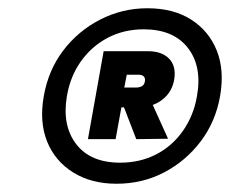

<svg xmlns="http://www.w3.org/2000/svg" viewBox="-20 -732 557 465"><path d="M262 -287Q201 -287 157 -314.5Q113 -342 94 -389.5Q75 -437 86 -499Q97 -562 133 -609.5Q169 -657 222.5 -684.5Q276 -712 337 -712Q400 -712 443 -684.5Q486 -657 505 -609.5Q524 -562 513 -499Q502 -437 466 -389.5Q430 -342 377.5 -314.5Q325 -287 262 -287ZM310 -395 273 -491H344L387 -396ZM271 -338Q319 -338 358 -358Q397 -378 423 -415Q449 -452 457 -499Q470 -571 435 -616Q400 -661 328 -661Q280 -661 241 -640.5Q202 -620 176 -583.5Q150 -547 142 -499Q130 -428 164.5 -383Q199 -338 271 -338ZM193 -395 231 -608H338Q372 -608 389.5 -590Q407 -572 402 -540Q397 -509 373 -490.5Q349 -472 314 -472H274L260 -395ZM281 -520H310Q318 -520 324 -523.5Q330 -527 331 -536Q332 -543 328 -547Q324 -551 316 -551H287Z"/></svg>

Font: DM Sans 18pt Black
Style: Italic
Weight: 900
Italic angle: -10°
Designer: Colophon Foundry, Jonny Pinhorn
Foundry: Colophon Foundry
Version: Version 4.004;gftools[0.9.30]